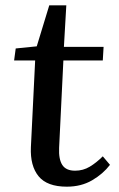

<svg xmlns="http://www.w3.org/2000/svg" viewBox="-20 -687 445 721"><path d="M39 -505 118 -513 165 -667H229L220 -511H369L366 -460H218L202 -132Q200 -89 214 -67.5Q228 -46 262 -46Q292 -46 317 -61Q342 -76 366 -100L393 -68Q367 -34 326 -10Q285 14 231 14Q157 14 125 -25Q93 -64 96 -134L112 -460H33Z"/></svg>

Font: Literata 36pt Medium
Style: Italic
Weight: 500
Italic angle: -2°
Designer: Latin by Veronika Burian and Jose Scaglione. Greek by Irene Vlachou. Cyrillic by Vera Evstafieva
Foundry: TypeTogether
Version: Version 3.002